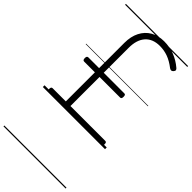

<svg xmlns="http://www.w3.org/2000/svg" viewBox="-429 -1049 1583 1583"><g transform="rotate(45 362.5 -257.5)"><path d="M64 0Q56 0 52 -6.5Q48 -13 48 -27Q48 -40 52.5 -45Q57 -50 64 -50H218V-389H93Q85 -389 80.5 -394.5Q76 -400 76 -414Q76 -427 80.5 -432.5Q85 -438 93 -438H218V-732Q218 -807 245.5 -861Q273 -915 323 -944.5Q373 -974 441 -974Q507 -974 563 -952.5Q619 -931 667 -890Q675 -884 677.5 -875Q680 -866 670 -855Q661 -845 652.5 -844.5Q644 -844 633 -851Q584 -889 538.5 -905.5Q493 -922 443 -922Q361 -922 316.5 -872Q272 -822 272 -729V-438H512Q520 -438 524 -433Q528 -428 528 -414Q528 -400 524 -394.5Q520 -389 512 -389H272V-50H678Q686 -50 690 -45Q694 -40 694 -27Q694 -13 690.5 -6.5Q687 0 678 0ZM0 449H725V459H0ZM0 -20H725V0H0ZM0 -505H725V-500H0ZM0 -969H725V-959H0Z"/></g></svg>

Font: Playwrite IT Trad Guides
Style: Regular
Weight: 400
Designer: Veronika Burian, José Scaglione
Foundry: TypeTogether
Version: Version 1.003